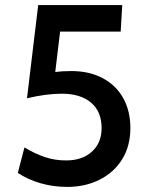

<svg xmlns="http://www.w3.org/2000/svg" viewBox="-20 -720 579 754"><path d="M492 -217Q492 -147 460 -95Q428 -43 371.5 -14.5Q315 14 244 14Q189 14 139 -0.5Q89 -15 50 -41L76 -141Q118 -116 156.5 -103Q195 -90 240 -90Q303 -90 341 -124.5Q379 -159 379 -217Q379 -282 337.5 -317Q296 -352 223 -352Q161 -352 86 -334L130 -700H460L454 -596H216L197 -437Q224 -441 260 -441Q331 -441 383.5 -413Q436 -385 464 -334.5Q492 -284 492 -217Z"/></svg>

Font: Cabin Medium
Style: Regular
Weight: 500
Designer: Pablo Impallari
Foundry: Pablo Impallari. http://www.impallari.com Igino Marini. http://www.ikern.com
Version: Version 2.001